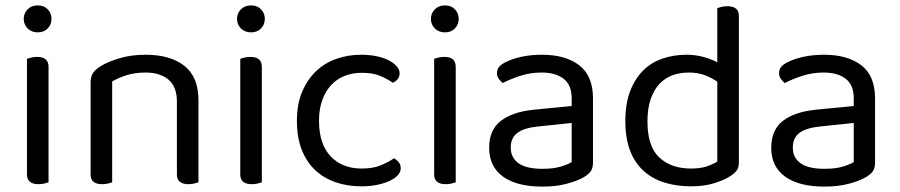

<svg xmlns="http://www.w3.org/2000/svg" viewBox="-20 -678 3336 712"><path d="M160 -2Q155 0 145 2.5Q135 5 123 5Q80 5 80 -31V-460Q85 -462 95.5 -464.5Q106 -467 118 -467Q160 -467 160 -430ZM68 -608Q68 -629 82.5 -643.5Q97 -658 120 -658Q143 -658 157 -643.5Q171 -629 171 -608Q171 -587 157 -572.5Q143 -558 120 -558Q97 -558 82.5 -572.5Q68 -587 68 -608Z M636 -301Q636 -357 604.5 -383Q573 -409 520 -409Q480 -409 449 -399Q418 -389 396 -376V-2Q391 0 381 2.5Q371 5 359 5Q316 5 316 -31V-372Q316 -393 324.5 -406.5Q333 -420 354 -433Q380 -449 423 -462Q466 -475 520 -475Q611 -475 663.5 -434Q716 -393 716 -305V-2Q711 0 700.5 2.5Q690 5 679 5Q636 5 636 -31V-301Z M951 -2Q946 0 936 2.5Q926 5 914 5Q871 5 871 -31V-460Q876 -462 886.5 -464.5Q897 -467 909 -467Q951 -467 951 -430ZM859 -608Q859 -629 873.5 -643.5Q888 -658 911 -658Q934 -658 948 -643.5Q962 -629 962 -608Q962 -587 948 -572.5Q934 -558 911 -558Q888 -558 873.5 -572.5Q859 -587 859 -608Z M1321 -408Q1287 -408 1258 -396.5Q1229 -385 1208 -362.5Q1187 -340 1175 -306.5Q1163 -273 1163 -230Q1163 -144 1206 -98.5Q1249 -53 1321 -53Q1363 -53 1391 -64.5Q1419 -76 1441 -91Q1452 -85 1459 -76Q1466 -67 1466 -54Q1466 -40 1455 -28Q1444 -16 1424.5 -7Q1405 2 1378.5 7.5Q1352 13 1321 13Q1269 13 1225 -2Q1181 -17 1149 -47Q1117 -77 1099 -122.5Q1081 -168 1081 -230Q1081 -291 1100 -336.5Q1119 -382 1151 -413Q1183 -444 1226.5 -459.5Q1270 -475 1319 -475Q1350 -475 1376.5 -469.5Q1403 -464 1422 -454Q1441 -444 1451.5 -431.5Q1462 -419 1462 -406Q1462 -394 1455 -385Q1448 -376 1437 -371Q1415 -386 1389 -397Q1363 -408 1321 -408Z M1670 -2Q1665 0 1655 2.5Q1645 5 1633 5Q1590 5 1590 -31V-460Q1595 -462 1605.5 -464.5Q1616 -467 1628 -467Q1670 -467 1670 -430ZM1578 -608Q1578 -629 1592.5 -643.5Q1607 -658 1630 -658Q1653 -658 1667 -643.5Q1681 -629 1681 -608Q1681 -587 1667 -572.5Q1653 -558 1630 -558Q1607 -558 1592.5 -572.5Q1578 -587 1578 -608Z M1991 -52Q2033 -52 2060.5 -60.5Q2088 -69 2100 -77V-222L1976 -209Q1924 -204 1899 -185.5Q1874 -167 1874 -131Q1874 -93 1903 -72.5Q1932 -52 1991 -52ZM1990 -475Q2077 -475 2128 -436Q2179 -397 2179 -313V-76Q2179 -54 2170.5 -42.5Q2162 -31 2145 -21Q2121 -7 2081.5 3.5Q2042 14 1991 14Q1897 14 1845.5 -23Q1794 -60 1794 -130Q1794 -196 1837 -229.5Q1880 -263 1958 -271L2100 -285V-313Q2100 -363 2070 -386Q2040 -409 1989 -409Q1947 -409 1910 -397Q1873 -385 1844 -370Q1836 -377 1829.5 -386Q1823 -395 1823 -406Q1823 -420 1830 -429Q1837 -438 1852 -446Q1879 -460 1914 -467.5Q1949 -475 1990 -475Z M2720 -76Q2720 -56 2711.5 -45Q2703 -34 2685 -23Q2665 -10 2628 1.5Q2591 13 2543 13Q2489 13 2444 -1Q2399 -15 2366.5 -44.5Q2334 -74 2316.5 -119.5Q2299 -165 2299 -229Q2299 -294 2317 -340.5Q2335 -387 2365.5 -417Q2396 -447 2437.5 -461Q2479 -475 2526 -475Q2558 -475 2588 -467Q2618 -459 2640 -447V-648Q2645 -650 2655.5 -652.5Q2666 -655 2677 -655Q2720 -655 2720 -619ZM2640 -375Q2620 -389 2594 -399Q2568 -409 2534 -409Q2503 -409 2475.5 -399.5Q2448 -390 2427 -368.5Q2406 -347 2393.5 -312Q2381 -277 2381 -227Q2381 -135 2425 -94Q2469 -53 2542 -53Q2577 -53 2599.5 -60.5Q2622 -68 2640 -79Z M3037 -52Q3079 -52 3106.5 -60.5Q3134 -69 3146 -77V-222L3022 -209Q2970 -204 2945 -185.5Q2920 -167 2920 -131Q2920 -93 2949 -72.5Q2978 -52 3037 -52ZM3036 -475Q3123 -475 3174 -436Q3225 -397 3225 -313V-76Q3225 -54 3216.5 -42.5Q3208 -31 3191 -21Q3167 -7 3127.5 3.5Q3088 14 3037 14Q2943 14 2891.5 -23Q2840 -60 2840 -130Q2840 -196 2883 -229.5Q2926 -263 3004 -271L3146 -285V-313Q3146 -363 3116 -386Q3086 -409 3035 -409Q2993 -409 2956 -397Q2919 -385 2890 -370Q2882 -377 2875.5 -386Q2869 -395 2869 -406Q2869 -420 2876 -429Q2883 -438 2898 -446Q2925 -460 2960 -467.5Q2995 -475 3036 -475Z"/></svg>

Font: Baloo Da 2
Style: Regular
Weight: 400
Designer: Noopur Datye, Sulekha Rajkumar and Ek Type
Foundry: Ek Type
Version: Version 1.640;hotconv 1.0.111;makeotfexe 2.5.65597; ttfautoh